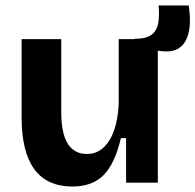

<svg xmlns="http://www.w3.org/2000/svg" viewBox="-20 -668 714 702"><path d="M245 14Q59 14 59 -239V-525H204V-257Q204 -105 298 -105Q334 -105 359.5 -129.5Q385 -154 398.5 -195.5Q412 -237 414 -289V-525H557V0H441V-163H422Q400 -69 358.5 -27.5Q317 14 245 14ZM570 -481 469 -494 471 -526Q516 -526 535.5 -542Q555 -558 559 -586Q563 -614 560 -648H670Q683 -562 658 -517.5Q633 -473 570 -481Z"/></svg>

Font: Bricolage Grotesque 12pt Bricolage Grotesque 10pt Regular
Style: Bold
Weight: 700
Designer: Mathieu Triay
Foundry: Atelier Triay
Version: Version 1.001; ttfautohint (v1.8.4.7-5d5b);gftools[0.9.33.de